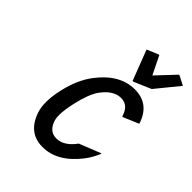

<svg xmlns="http://www.w3.org/2000/svg" viewBox="-218 -881 1007 1007"><g transform="rotate(45 285.0 -378.0)"><path d="M520 -184.1Q500.5 -137.2 473.6 -103Q385.7 9.8 276.4 9.8Q169.9 9.8 132.3 -103Q122.6 -132.3 122.6 -170.4Q122.6 -214.8 135.3 -268.6Q157.7 -368.2 208.5 -434.1Q295.4 -546.9 405.3 -546.9Q514.6 -546.9 549.3 -435.5L463.9 -399.4H459Q441.4 -463.9 385.7 -463.9Q330.6 -463.9 283.2 -399.4Q253.4 -358.4 232.9 -268.6Q219.2 -208 219.2 -170.4Q219.2 -151.4 222.7 -137.7Q241.2 -73.2 295.9 -73.2Q351.6 -73.2 398.4 -137.7L515.1 -184.1ZM365.7 -569.3 300.8 -737.8 363.8 -764.6H368.7L418.5 -663.1L514.2 -764.6H519L570.3 -737.8L466.3 -610.4L370.6 -569.3Z"/></g></svg>

Font: Nova Script
Style: Regular
Weight: 400
Italic angle: -13°
Version: Version 2.001